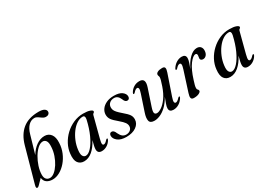

<svg xmlns="http://www.w3.org/2000/svg" viewBox="-16 -1423 2924 2133"><g transform="rotate(-30 1445.5 -356.5)"><path d="M257.5 -552.5 191 -323Q228.5 -386 279.5 -421Q330.5 -456 383.5 -456Q435 -456 464.2 -417.8Q493.5 -379.5 489 -307.5Q486.5 -243.5 462.5 -186.2Q438.5 -129 400.5 -85Q362.5 -41 316.8 -15.8Q271 9.5 225.5 9.5Q180.5 9.5 151.2 -10.8Q122 -31 116.5 -73.5L55.5 -11Q42 3.5 30.5 3.5Q21.5 3.5 18.8 -5.2Q16 -14 22 -36L144 -474Q177.5 -595 255 -658.2Q332.5 -721.5 462 -721.5Q509.5 -721.5 532.8 -707.2Q556 -693 556 -671.5Q556 -654 543.2 -642.5Q530.5 -631 508.5 -631Q486 -631 466.2 -644.5Q446.5 -658 427.2 -671.5Q408 -685 386.5 -685Q343.5 -685 309.8 -651Q276 -617 257.5 -552.5ZM336 -412.5Q303 -411.5 269.8 -381.2Q236.5 -351 208.2 -303.5Q180 -256 162.5 -202Q145 -148 144 -99.5Q143 -59 161 -39.8Q179 -20.5 207 -20.5Q236 -20.5 267.2 -46Q298.5 -71.5 325.5 -114Q352.5 -156.5 370.2 -208.2Q388 -260 390.5 -312Q394.5 -368 378.2 -390.8Q362 -413.5 336 -412.5Z M903.5 -122Q891.5 -75.5 894.2 -59.8Q897 -44 910.5 -44Q920 -44 931 -51Q942 -58 958.5 -76.5Q968.5 -86 974.5 -83.5Q982.5 -80 974 -63.5Q954.5 -29.5 922.8 -10Q891 9.5 855.5 9.5Q802.5 9.5 802.5 -42Q802.5 -57.5 807.2 -82.2Q812 -107 824 -150Q785 -74.5 735 -32.5Q685 9.5 629 9.5Q579 9.5 552.5 -26.5Q526 -62.5 535 -140Q541 -201 570.8 -257.8Q600.5 -314.5 648 -359.2Q695.5 -404 755 -430.2Q814.5 -456.5 880 -456.5Q936 -456.5 966.8 -445Q997.5 -433.5 996.5 -419.5Q995.5 -408 985.5 -403.2Q975.5 -398.5 972.5 -386.5ZM632 -136Q625 -81.5 638.2 -58.2Q651.5 -35 675 -35Q709 -35 748.5 -78.8Q788 -122.5 823.5 -200.2Q859 -278 882 -380Q892 -429.5 859 -429.5Q820 -429.5 782.2 -404.5Q744.5 -379.5 713 -337.2Q681.5 -295 660 -242.8Q638.5 -190.5 632 -136Z M1181 -14.5Q1214.5 -14.5 1235.8 -33Q1257 -51.5 1257 -80.5Q1257 -103 1241.8 -125.8Q1226.5 -148.5 1181 -187Q1130.5 -228.5 1111 -256.5Q1091.5 -284.5 1092 -321.5Q1093 -358 1115.5 -389Q1138 -420 1178.8 -438.8Q1219.5 -457.5 1275 -457.5Q1342 -457.5 1376.8 -431.8Q1411.5 -406 1412 -373Q1412 -355 1403.5 -345Q1395 -335 1381 -335Q1366.5 -335 1355.8 -344.8Q1345 -354.5 1335.5 -380Q1312 -434.5 1264.5 -434.5Q1228 -434.5 1205 -413.5Q1182 -392.5 1182 -360Q1182 -343 1188 -327.2Q1194 -311.5 1211.5 -291.8Q1229 -272 1263 -243Q1314 -200.5 1331.8 -173.5Q1349.5 -146.5 1348 -112.5Q1346 -59 1297.5 -24.8Q1249 9.5 1170.5 9.5Q1100 9.5 1061.8 -20.8Q1023.5 -51 1023.5 -87.5Q1023.5 -103.5 1031.2 -113.8Q1039 -124 1053 -124Q1068.5 -124 1079.5 -113.2Q1090.5 -102.5 1100.5 -77.5Q1117 -43 1136.8 -28.8Q1156.5 -14.5 1181 -14.5Z M1902.5 -87Q1910 -83.5 1901.5 -68.5Q1879.5 -32 1846 -11.2Q1812.5 9.5 1775 9.5Q1722 9.5 1722 -36.5Q1722 -58 1733.8 -91Q1745.5 -124 1761.5 -165Q1725.5 -100.5 1684.5 -62.2Q1643.5 -24 1603.8 -7.2Q1564 9.5 1531.5 9.5Q1476.5 9.5 1468 -27Q1459.5 -63.5 1480.5 -125L1548.5 -329.5Q1563 -372 1559 -387.2Q1555 -402.5 1541.5 -402.5Q1532.5 -402.5 1521 -395.5Q1509.5 -388.5 1493 -370Q1483 -360 1477 -363Q1469 -366.5 1477.5 -383Q1497 -417 1529.2 -436.8Q1561.5 -456.5 1601.5 -456.5Q1683.5 -456.5 1648 -350L1577.5 -138.5Q1560.5 -88 1566.5 -69Q1572.5 -50 1597 -50Q1621.5 -50 1657.2 -73.8Q1693 -97.5 1729.8 -148Q1766.5 -198.5 1794 -278Q1810 -324.5 1815.5 -346.5Q1821 -368.5 1821 -380Q1821 -391 1817.2 -398.2Q1813.5 -405.5 1813.5 -416Q1813.5 -433.5 1835.2 -445Q1857 -456.5 1894 -456.5Q1922.5 -456.5 1927.8 -438.8Q1933 -421 1920 -384L1830.5 -122.5Q1815.5 -79.5 1818.8 -63.2Q1822 -47 1836 -47Q1845.5 -47 1857 -54.2Q1868.5 -61.5 1886.5 -80.5Q1896.5 -90 1902.5 -87Z M2019 -359.5Q2011.5 -363.5 2019.5 -378.5Q2041.5 -414.5 2075 -435.5Q2108.5 -456.5 2145 -456.5Q2195.5 -456.5 2195.5 -410.5Q2195.5 -387 2184.5 -355.5Q2173.5 -324 2160 -287Q2196 -364 2243.5 -410.2Q2291 -456.5 2338 -456.5Q2371 -456.5 2387 -436.5Q2403 -416.5 2401 -385.5Q2399 -351.5 2381.5 -332Q2364 -312.5 2340 -312.5Q2323 -312.5 2314.2 -320.5Q2305.5 -328.5 2305.5 -341Q2305.5 -351 2308.2 -360.5Q2311 -370 2311 -379.5Q2311 -404 2291.5 -404Q2259.5 -404 2213.8 -343.8Q2168 -283.5 2131 -164Q2120.5 -131.5 2115 -110.5Q2109.5 -89.5 2109.5 -73Q2109.5 -56.5 2118.5 -50Q2127.5 -43.5 2127.5 -31Q2127.5 -16.5 2102.8 -3.5Q2078 9.5 2037 9.5Q2007.5 9.5 2002 -9.8Q1996.5 -29 2009.5 -68L2091.5 -324Q2105.5 -367.5 2102.2 -383.5Q2099 -399.5 2085 -399.5Q2075.5 -399.5 2064 -392.5Q2052.5 -385.5 2035 -366Q2025 -357 2019 -359.5Z M2778 -122Q2766 -75.5 2768.8 -59.8Q2771.5 -44 2785 -44Q2794.5 -44 2805.5 -51Q2816.5 -58 2833 -76.5Q2843 -86 2849 -83.5Q2857 -80 2848.5 -63.5Q2829 -29.5 2797.2 -10Q2765.5 9.5 2730 9.5Q2677 9.5 2677 -42Q2677 -57.5 2681.8 -82.2Q2686.5 -107 2698.5 -150Q2659.5 -74.5 2609.5 -32.5Q2559.5 9.5 2503.5 9.5Q2453.5 9.5 2427 -26.5Q2400.5 -62.5 2409.5 -140Q2415.5 -201 2445.2 -257.8Q2475 -314.5 2522.5 -359.2Q2570 -404 2629.5 -430.2Q2689 -456.5 2754.5 -456.5Q2810.5 -456.5 2841.2 -445Q2872 -433.5 2871 -419.5Q2870 -408 2860 -403.2Q2850 -398.5 2847 -386.5ZM2506.5 -136Q2499.5 -81.5 2512.8 -58.2Q2526 -35 2549.5 -35Q2583.5 -35 2623 -78.8Q2662.5 -122.5 2698 -200.2Q2733.5 -278 2756.5 -380Q2766.5 -429.5 2733.5 -429.5Q2694.5 -429.5 2656.8 -404.5Q2619 -379.5 2587.5 -337.2Q2556 -295 2534.5 -242.8Q2513 -190.5 2506.5 -136Z"/></g></svg>

Font: Fraunces 72pt S000
Style: Italic
Weight: 400
Italic angle: -16°
Version: Version 1.000; ttfautohint (v1.8.3)